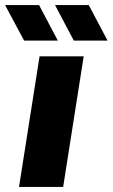

<svg xmlns="http://www.w3.org/2000/svg" viewBox="-65 -737 444 757"><path d="M10 0 91 -515H265L184 0ZM226 -577 152 -717H285L359 -577ZM30 -577 -45 -717H89L163 -577Z"/></svg>

Font: MuseoModerno ExtraBold
Style: Italic
Weight: 800
Italic angle: -9°
Designer: Pablo Cosgaya, Héctor Gatti, Marcela Romero, and the Authors of The MuseoModerno Project.
Foundry: Omnibus-Type Team
Version: Version 1.003